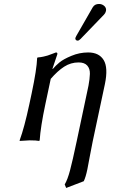

<svg xmlns="http://www.w3.org/2000/svg" viewBox="-20 -701 563 959"><path d="M474.6 -681.2Q490.2 -681.2 501.2 -670.9Q512.2 -660.6 509.3 -646Q506.8 -635.3 499.5 -627.9L381.8 -505.9Q374 -498 367.9 -498Q361.8 -498 358.6 -502Q355.5 -505.9 356.4 -511.2Q357.4 -515.1 360.8 -521L442.9 -664.1Q452.6 -681.2 474.6 -681.2ZM244.1 -356.9Q258.3 -373.5 277.3 -389.4Q296.4 -405.3 336.7 -422.1Q377 -439 420.4 -439Q474.6 -439 497.8 -401.1Q521 -363.3 503.9 -280.8L442.9 5.9Q437 32.7 428.7 79.3Q420.4 126 416.5 144Q408.2 184.1 398.4 204.1L310.5 237.8L303.2 220.2Q317.4 196.8 329.8 149.9Q342.3 103 362.8 5.9L421.9 -272.9Q428.2 -306.2 429 -332Q429.7 -357.9 415.8 -373.5Q401.9 -389.2 372.6 -389.2Q333.5 -389.2 300.5 -367.9Q267.6 -346.7 233.4 -307.1L206.5 -180.2Q182.6 -67.4 178.2 0L175.3 2.9Q162.1 0 127.9 0L78.6 2.9L78.1 0Q101.6 -63.5 126.5 -180.2L138.2 -234.9Q163.6 -355 165.5 -411.1L168 -414.1Q182.6 -415 196.8 -418.2Q210.9 -421.4 217.8 -423.6Q224.6 -425.8 240.5 -431.9Q256.3 -438 259.3 -439Q268.6 -439 266.1 -429.2L241.7 -356.9Z"/></svg>

Font: Linux Biolinum O
Style: Italic
Weight: 400
Italic angle: -12°
Designer: Philipp H. Poll
Foundry: Philipp H. Poll
Version: Version 1.1.3